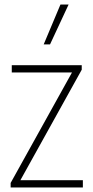

<svg xmlns="http://www.w3.org/2000/svg" viewBox="-20 -828 411 848"><path d="M27 0V-20L298 -508H32V-540H341V-520L70 -32H346V0ZM173 -632 247 -808H283L201 -632Z"/></svg>

Font: Encode Sans Cnd Th
Style: Regular
Weight: 100
Width: 3
Designer: Multiple Designers
Foundry: Impallari Type
Version: Version 3.002; ttfautohint (v1.8.3) -l 8 -r 50 -G 200 -x 14 